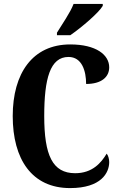

<svg xmlns="http://www.w3.org/2000/svg" viewBox="-20 -951 613 981"><path d="M271 -784V-771H339C396 -810 485 -886 505 -921V-931H356C339 -886 297 -827 271 -784ZM338 10C498 10 538 -69 538 -123C538 -138 533 -157 525 -166C497 -119 452 -66 364 -66C248 -66 206 -158 206 -358C206 -549 236 -660 330 -660C399 -660 420 -588 420 -522C499 -522 538 -558 538 -607C538 -671 471 -724 339 -724C146 -724 45 -576 45 -358C45 -137 143 10 338 10Z"/></svg>

Font: Noto Serif Georgian ExtraCondensed ExtraBold
Style: Regular
Weight: 800
Width: 2
Designer: Monotype Design Team, Akaki Razmadze
Foundry: Google LLC
Version: Version 2.003